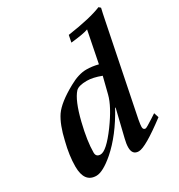

<svg xmlns="http://www.w3.org/2000/svg" viewBox="-172 -826 898 961"><g transform="rotate(-30 277.5 -346.0)"><path d="M547 -700Q544 -688 540.5 -671.5Q537 -655 533 -635L429 -121Q424 -93 424 -82Q424 -65 438 -65Q444 -65 487 -93L513 -110L522 -82Q391 17 352 17Q315 17 315 -26Q315 -47 322 -74L360 -230L358 -232Q324 -170 287 -122Q250 -74 210 -39Q145 17 107 17Q38 17 38 -76Q38 -138 57 -213Q76 -297 107 -343Q139 -389 228 -438Q283 -469 328 -469Q361 -469 396 -460L432 -641Q407 -631 331 -623L339 -663Q408 -673 457 -684.5Q506 -696 537 -709ZM384 -401Q337 -419 302 -419Q255 -419 238 -402Q203 -364 176 -254Q152 -156 152 -91Q152 -65 178 -65Q212 -65 280 -157Q345 -246 360 -306Z"/></g></svg>

Font: GFS Didot
Style: Bold Italic
Weight: 700
Italic angle: -12°
Designer: Designed by Takis Katsoulidis and George D. Matthiopoulos.
Foundry: Designed by Takis Katsoulidis and George D. Matthiopoulos.
Version: Version 1.0